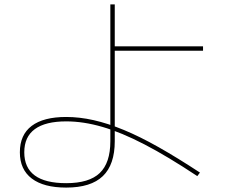

<svg xmlns="http://www.w3.org/2000/svg" viewBox="-20 -820 1040 870"><path d="M280 30Q178 30 124 -11Q70 -52 70 -130Q70 -209 123.5 -249.5Q177 -290 280 -290Q340 -290 404.5 -275.5Q469 -261 541.5 -231Q614 -201 699 -153Q784 -105 886 -38L874 -22Q740 -111 635 -165.5Q530 -220 444 -245Q358 -270 280 -270Q186 -270 138 -235Q90 -200 90 -130Q90 10 280 10Q384 10 432 -36Q480 -82 480 -180V-800H500V-610H900V-590H500V-180Q500 -74 446 -22Q392 30 280 30Z"/></svg>

Font: M PLUS 1 Thin Thin
Style: Regular
Weight: 250
Version: Version 1.001